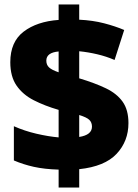

<svg xmlns="http://www.w3.org/2000/svg" viewBox="-20 -780 617 858"><path d="M242 -22Q178 -24 131 -34.5Q84 -45 42 -63V-216Q89 -195 142.5 -182.5Q196 -170 242 -166V-289Q180 -307 131 -332Q82 -357 54 -397.5Q26 -438 26 -502Q26 -593 85.5 -638.5Q145 -684 242 -691V-760H334V-692Q395 -689 445 -676Q495 -663 535 -646L492 -512Q455 -528 414.5 -537.5Q374 -547 334 -551V-430Q404 -409 453 -385.5Q502 -362 528 -325.5Q554 -289 554 -230Q554 -149 501 -92.5Q448 -36 334 -24V58H242ZM242 -550Q187 -545 187 -509Q187 -490 199.5 -478.5Q212 -467 242 -457ZM334 -168Q391 -177 391 -214Q391 -233 379 -244.5Q367 -256 334 -266Z"/></svg>

Font: Noto Sans Syriac Western Black
Style: Regular
Weight: 900
Designer: Patrick Giasson and the Monotype Design Team
Foundry: Monotype Imaging Inc.
Version: Version 3.000; ttfautohint (v1.8.4.7-5d5b)